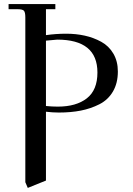

<svg xmlns="http://www.w3.org/2000/svg" viewBox="-20 -722 652 940"><path d="M22 -677V-702H251V-677H205V-550Q254 -557 304 -557Q352 -557 395 -547.5Q438 -538 475.5 -517.5Q513 -497 535 -459.5Q557 -422 557 -372Q557 -315 533 -274Q509 -233 466.5 -211.5Q424 -190 375.5 -180.5Q327 -171 268 -171Q238 -171 205 -175V162L116 198L104 170V-637Q104 -662 97 -669.5Q90 -677 65 -677ZM205 -203Q235 -200 263 -200Q353 -200 405 -240.5Q457 -281 457 -367Q457 -528 260 -528L205 -523Z"/></svg>

Font: Dihjauti
Style: Bold
Weight: 700
Designer: T. Christopher White
Version: Version 3.0.0